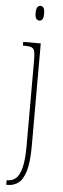

<svg xmlns="http://www.w3.org/2000/svg" viewBox="-64 -767 339 1036"><g transform="rotate(5 105.5 -249.0)"><path d="M112 -658Q103 -658 96 -666Q89 -674 89 -698Q89 -721 96 -729.5Q103 -738 112 -738Q122 -738 128.5 -729.5Q135 -721 135 -698Q135 -674 128.5 -666Q122 -658 112 -658ZM12 240V215H17Q44 215 63 197.5Q82 180 92.5 137.5Q103 95 103 20V-440Q103 -473 99.5 -489Q96 -505 84 -510.5Q72 -516 47 -516H36V-536H131V18Q131 109 116 157Q101 205 76 222.5Q51 240 21 240Z"/></g></svg>

Font: Noto Serif Ethiopic ExtraCondensed Thin
Style: Regular
Weight: 100
Width: 2
Designer: Monotype Design Team
Foundry: Monotype Imaging Inc.
Version: Version 2.102; ttfautohint (v1.8.4.7-5d5b)